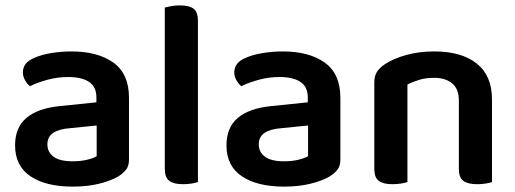

<svg xmlns="http://www.w3.org/2000/svg" viewBox="-20 -678 1912 713"><path d="M245 -487Q343 -487 401 -445.5Q459 -404 459 -315V-85Q459 -61 447.5 -47Q436 -33 418 -22Q390 -6 347 4.5Q304 15 250 15Q150 15 93 -23.5Q36 -62 36 -138Q36 -205 78.5 -240.5Q121 -276 202 -284L338 -298V-316Q338 -356 310.5 -374Q283 -392 233 -392Q194 -392 157 -382Q120 -372 91 -358Q81 -366 73 -380Q65 -394 65 -409Q65 -445 105 -462Q133 -475 170.5 -481Q208 -487 245 -487ZM250 -79Q280 -79 304 -85Q328 -91 339 -98V-212L240 -202Q199 -199 177.5 -184.5Q156 -170 156 -142Q156 -113 179 -96Q202 -79 250 -79Z M715 -2Q707 1 692 3.5Q677 6 659 6Q625 6 608.5 -6.5Q592 -19 592 -51V-650Q599 -652 614.5 -655Q630 -658 647 -658Q683 -658 699 -645.5Q715 -633 715 -601Z M1030 -487Q1128 -487 1186 -445.5Q1244 -404 1244 -315V-85Q1244 -61 1232.5 -47Q1221 -33 1203 -22Q1175 -6 1132 4.5Q1089 15 1035 15Q935 15 878 -23.5Q821 -62 821 -138Q821 -205 863.5 -240.5Q906 -276 987 -284L1123 -298V-316Q1123 -356 1095.5 -374Q1068 -392 1018 -392Q979 -392 942 -382Q905 -372 876 -358Q866 -366 858 -380Q850 -394 850 -409Q850 -445 890 -462Q918 -475 955.5 -481Q993 -487 1030 -487ZM1035 -79Q1065 -79 1089 -85Q1113 -91 1124 -98V-212L1025 -202Q984 -199 962.5 -184.5Q941 -170 941 -142Q941 -113 964 -96Q987 -79 1035 -79Z M1807 -309V-2Q1800 1 1784.5 3.5Q1769 6 1752 6Q1717 6 1700.5 -6.5Q1684 -19 1684 -51V-304Q1684 -348 1659 -368.5Q1634 -389 1592 -389Q1561 -389 1536.5 -381.5Q1512 -374 1493 -364V-2Q1485 1 1470 3.5Q1455 6 1437 6Q1403 6 1386.5 -6.5Q1370 -19 1370 -51V-372Q1370 -396 1380 -411.5Q1390 -427 1410 -440Q1440 -460 1487.5 -473.5Q1535 -487 1593 -487Q1694 -487 1750.5 -442Q1807 -397 1807 -309Z"/></svg>

Font: Baloo Bhaijaan 2 SemiBold
Style: Regular
Weight: 600
Designer: Sanskriti Dholi, Noopur Datye and Ek Type
Foundry: Ek Type
Version: Version 1.700